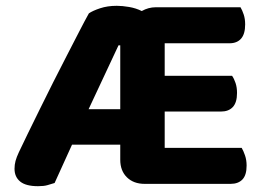

<svg xmlns="http://www.w3.org/2000/svg" viewBox="-20 -631 909 661"><path d="M478 2Q440 2 417 -20.5Q394 -43 394 -81V-133H228L168 -1Q155 3 143 6.5Q131 10 111 10Q69 10 49.5 -6Q30 -22 30 -50Q30 -64 33.5 -77Q37 -90 45 -107Q57 -133 76 -171.5Q95 -210 117 -255Q139 -300 163 -347.5Q187 -395 210 -439.5Q233 -484 252.5 -522Q272 -560 286 -585Q299 -594 324.5 -602.5Q350 -611 382 -611Q401 -611 424.5 -607Q448 -603 468 -593Q491 -606 516 -606H808Q814 -596 819 -581Q824 -566 824 -547Q824 -514 810 -498Q796 -482 770 -482H547V-370H779Q786 -360 791 -345Q796 -330 796 -311Q796 -278 781.5 -262.5Q767 -247 741 -247H547V-122H812Q818 -112 823.5 -96Q829 -80 829 -61Q829 -28 814.5 -13Q800 2 774 2ZM285 -255H394V-475H388Z"/></svg>

Font: Baloo Bhai 2
Style: Bold
Weight: 700
Designer: Supriya Tembe, Noopur Datye and Ek Type
Foundry: Ek Type
Version: Version 1.640;PS 1.000;hotconv 16.6.51;makeotf.lib2.5.65220;